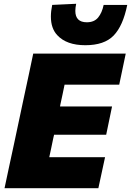

<svg xmlns="http://www.w3.org/2000/svg" viewBox="-20 -997 694 1017"><path d="M4 0Q16 -56.5 27.2 -109.2Q38.5 -162 53.5 -231L105 -473.5Q120 -544 132 -599Q143.5 -654 156 -713H646L611.5 -548.5H322Q317 -524 311.5 -497.8Q306 -471.5 299.5 -442L298 -433H573.5L542.5 -283.5H266.5L262 -264Q256.5 -236.5 251.2 -212Q246 -187.5 241 -164.5H536.5L501 0ZM432 -757.5Q332.5 -757.5 283.5 -810.5Q249.5 -846.5 249.5 -909.5Q249.5 -937.5 256.5 -971L383.5 -977Q379 -956 379 -939.5Q379 -879 440 -879Q479 -879 499.8 -904.2Q520.5 -929.5 529 -971H654Q631.5 -860 582 -808.8Q532.5 -757.5 432 -757.5Z"/></svg>

Font: Heraclito ExtraBold
Style: Italic
Weight: 800
Italic angle: -12°
Designer: Kostas Bartsokas (font) & Cristiano Sobral (main changes)
Foundry: Kostas Bartsokas (font) & Cristiano Sobral (main changes)
Version: Version 1.00;July 8, 2020;FontCreator 13.0.0.2655 64-bit